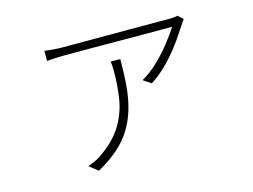

<svg xmlns="http://www.w3.org/2000/svg" viewBox="-85 -679 1170 887"><g transform="rotate(-15 500.0 -235.0)"><path d="M847 -511Q844 -506 840.5 -501.5Q837 -497 834 -492Q824 -478 806 -450Q788 -422 761 -387.5Q734 -353 700.5 -320Q667 -287 628 -262L590 -287Q631 -310 669.5 -347Q708 -384 738.5 -423.5Q769 -463 786 -490Q770 -490 729 -490Q688 -490 632 -490Q576 -490 516.5 -490.5Q457 -491 404 -491Q351 -491 315 -491Q279 -491 272 -491Q252 -491 229 -490Q206 -489 187 -487V-535Q205 -533 228.5 -531Q252 -529 272 -529Q279 -529 316 -529Q353 -529 407.5 -529Q462 -529 522.5 -529Q583 -529 639 -529Q695 -529 736.5 -529Q778 -529 791 -529Q795 -529 801 -529.5Q807 -530 813 -531Q819 -532 823 -533ZM516 -408Q516 -338 511 -279.5Q506 -221 491.5 -171.5Q477 -122 451.5 -80.5Q426 -39 386 -3.5Q346 32 287 65L246 32Q259 27 275 20Q291 13 304 5Q380 -46 416 -104.5Q452 -163 462.5 -227Q473 -291 473 -358Q473 -370 472.5 -382.5Q472 -395 470 -408Z"/></g></svg>

Font: Noto Sans SC Thin ExtraLight
Style: Regular
Weight: 250
Version: Version 2.004-H2;hotconv 1.0.118;makeotfexe 2.5.65603